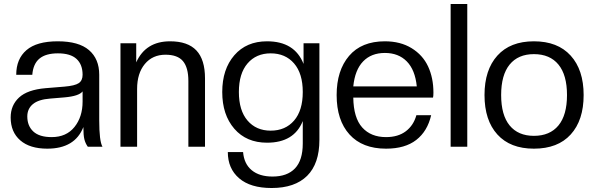

<svg xmlns="http://www.w3.org/2000/svg" viewBox="-20 -732 2965 958"><path d="M215.8 9.8Q128.9 9.8 81.1 -31.7Q33.2 -73.2 33.2 -146Q33.2 -206.5 75 -245.4Q116.7 -284.2 207 -292L301.8 -299.8Q353.5 -304.2 372.8 -317.1Q392.1 -330.1 392.1 -358.9Q392.1 -410.2 361.8 -438Q331.5 -465.8 269 -465.8Q208.5 -465.8 177 -439.7Q145.5 -413.6 141.1 -358.9H61Q61 -438 112.1 -481.9Q163.1 -525.9 268.1 -525.9Q373 -525.9 424.1 -481.9Q475.1 -438 475.1 -358.9V-131.8Q475.1 -28.3 491.2 0H418Q405.8 -17.1 400.9 -37.4Q396 -57.6 396 -98.1Q354 9.8 215.8 9.8ZM237.8 -47.9Q311 -47.9 351.6 -98.4Q392.1 -148.9 392.1 -225.1V-275.9Q374 -252.4 301.8 -246.1L231 -240.2Q171.9 -235.8 144 -212.4Q116.2 -189 116.2 -150.9Q116.2 -104 146.2 -75.9Q176.3 -47.9 237.8 -47.9Z M1002.9 0H919.9V-328.1Q919.9 -394.5 893.1 -426.8Q866.2 -459 805.7 -459Q741.2 -459 702.6 -412.6Q664.1 -366.2 664.1 -288.1V0H581.1V-516.1H659.7V-420.9Q707 -525.9 828.6 -525.9Q917 -525.9 960 -480.2Q1002.9 -434.6 1002.9 -340.8Z M1312.5 -20Q1209.5 -20 1149.2 -89.6Q1088.9 -159.2 1088.9 -272.9Q1088.9 -386.7 1149.2 -456.3Q1209.5 -525.9 1312.5 -525.9Q1450.2 -525.9 1494.6 -413.1V-516.1H1573.7V-34.2Q1573.7 84.5 1512.5 145.3Q1451.2 206.1 1335.4 206.1Q1229.5 206.1 1173.1 157.5Q1116.7 108.9 1116.7 26.9H1192.9Q1197.8 85.9 1236.1 117.4Q1274.4 148.9 1339.8 148.9Q1413.1 148.9 1451.9 108.2Q1490.7 67.4 1490.7 -16.1V-127.9Q1447.3 -20 1312.5 -20ZM1330.6 -80.1Q1403.8 -80.1 1447.3 -130.4Q1490.7 -180.7 1490.7 -272.9Q1490.7 -365.2 1447.3 -415.5Q1403.8 -465.8 1330.6 -465.8Q1258.3 -465.8 1215.1 -415.5Q1171.9 -365.2 1171.9 -272.9Q1171.9 -180.7 1215.1 -130.4Q1258.3 -80.1 1330.6 -80.1Z M1906.2 9.8Q1788.1 9.8 1723.9 -61Q1659.7 -131.8 1659.7 -257.8Q1659.7 -380.4 1721.7 -453.1Q1783.7 -525.9 1900.4 -525.9Q1978 -525.9 2033.7 -491.7Q2089.4 -457.5 2116 -400.4Q2142.6 -343.3 2142.6 -270Q2142.6 -252.9 2140.6 -245.1H1742.7Q1744.1 -144 1787.4 -95.9Q1830.6 -47.9 1906.2 -47.9Q1966.3 -47.9 2004.9 -77.1Q2043.5 -106.4 2057.6 -157.2H2131.3Q2112.8 -77.1 2056.9 -33.7Q2001 9.8 1906.2 9.8ZM1742.7 -300.8H2059.6Q2051.3 -383.3 2009.8 -425.5Q1968.3 -467.8 1900.4 -467.8Q1832.5 -467.8 1791.7 -425.5Q1751 -383.3 1742.7 -300.8Z M2311.5 0H2228.5V-711.9H2311.5Z M2644 9.8Q2525.9 9.8 2461.7 -61Q2397.5 -131.8 2397.5 -257.8Q2397.5 -383.3 2461.7 -454.6Q2525.9 -525.9 2644 -525.9Q2762.7 -525.9 2827.4 -454.6Q2892.1 -383.3 2892.1 -257.8Q2892.1 -131.8 2827.6 -61Q2763.2 9.8 2644 9.8ZM2644 -54.2Q2723.6 -54.2 2766.4 -106Q2809.1 -157.7 2809.1 -257.8Q2809.1 -357.9 2766.4 -409.9Q2723.6 -461.9 2644 -461.9Q2565.4 -461.9 2522.9 -409.9Q2480.5 -357.9 2480.5 -257.8Q2480.5 -157.7 2522.9 -106Q2565.4 -54.2 2644 -54.2Z"/></svg>

Font: Creato Display
Style: Regular
Weight: 400
Version: Version 1.000